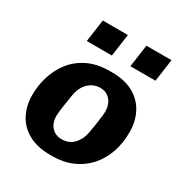

<svg xmlns="http://www.w3.org/2000/svg" viewBox="-172 -858 944 995"><g transform="rotate(30 300.0 -360.0)"><path d="M269 10Q191 10 138.2 -19.2Q85.5 -48.5 59.2 -99.2Q33 -150 33 -214Q33 -271 50 -325.5Q67 -380 101.8 -424.2Q136.5 -468.5 191 -494.8Q245.5 -521 320 -521H333.5Q410.5 -521 462.2 -491.8Q514 -462.5 540.2 -412Q566.5 -361.5 566.5 -296.5Q566.5 -230.5 546.8 -174.5Q527 -118.5 489.8 -77.2Q452.5 -36 399.8 -13Q347 10 281 10ZM278 -90Q322.5 -90 349.5 -118Q376.5 -146 384.5 -186.5Q389.5 -211.5 393.8 -239.5Q398 -267.5 401 -291.5Q404 -315.5 404 -328.5Q404 -353 394.5 -374Q385 -395 366.8 -408Q348.5 -421 321.5 -421Q292 -421 269.2 -407Q246.5 -393 232.5 -369.8Q218.5 -346.5 213.5 -317.5Q206 -272 200.8 -235.8Q195.5 -199.5 195.5 -180Q195.5 -154.5 205.5 -134Q215.5 -113.5 234 -101.8Q252.5 -90 278 -90ZM138 -596 156.8 -729.5H307L288.2 -596ZM399 -596 417.8 -729.5H568L549.2 -596Z"/></g></svg>

Font: Chivo Mono Medium
Style: Italic
Weight: 500
Italic angle: -8.05°
Monospace: yes
Designer: Hector Gatti
Foundry: Omnibus-Type
Version: Version 1.008